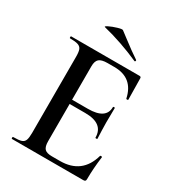

<svg xmlns="http://www.w3.org/2000/svg" viewBox="-188 -902 924 1013"><g transform="rotate(30 273.5 -395.5)"><path d="M42 -12Q76 -12 91.5 -17Q107 -22 112.5 -36.5Q118 -51 118 -81V-544Q118 -574 112.5 -588Q107 -602 91 -607.5Q75 -613 42 -613Q39 -613 39 -619Q39 -625 42 -625H458Q468 -625 468 -616L470 -486Q470 -484 464.5 -483.5Q459 -483 458 -486Q434 -599 320 -599H279Q242 -599 227.5 -586Q213 -573 213 -542V-85Q213 -52 225.5 -39Q238 -26 270 -26H319Q453 -26 489 -155Q489 -157 494 -157Q501 -157 501 -154Q491 -78 491 -15Q491 -7 488 -3.5Q485 0 476 0H42Q39 0 39 -6Q39 -12 42 -12ZM308 -312H168V-338H309Q419 -338 419 -412Q419 -415 424.5 -415Q430 -415 430 -412L429 -325L430 -278Q432 -246 432 -226Q432 -224 426 -224Q420 -224 420 -226Q420 -312 308 -312ZM173 -756Q163 -758 183 -768Q203 -778 230 -786Q257 -794 262 -790L299 -762Q359 -716 400 -689Q402 -688 402 -685Q402 -682 400 -680Q398 -678 396 -679Q283 -729 173 -756Z"/></g></svg>

Font: Cormorant Unicase SemiBold
Style: Regular
Weight: 600
Designer: Christian Thalmann (Catharsis Fonts)
Foundry: Catharsis Fonts
Version: Version 4.000